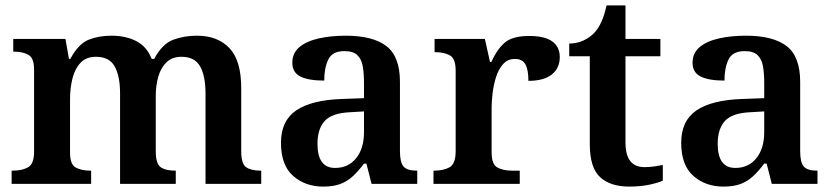

<svg xmlns="http://www.w3.org/2000/svg" viewBox="-20 -680 3079 710"><path d="M23 0V-49H28Q62 -49 84 -61.5Q106 -74 106 -119V-423Q106 -465 85.5 -477Q65 -489 32 -489H29V-536H222L235 -462H240Q270 -518 307.5 -533Q345 -548 392 -548Q445 -548 484 -528Q523 -508 541 -462H550Q580 -518 620.5 -533Q661 -548 708 -548Q785 -548 828.5 -502Q872 -456 872 -354V-121Q872 -74 890.5 -61.5Q909 -49 943 -49H946V0H740V-334Q740 -399 720 -434.5Q700 -470 651 -470Q617 -470 596 -450Q575 -430 565.5 -397Q556 -364 556 -325V-121Q556 -74 574.5 -61.5Q593 -49 627 -49H630V0H424V-334Q424 -399 404 -434.5Q384 -470 335 -470Q299 -470 278 -448Q257 -426 248 -390Q239 -354 239 -313V-115Q239 -72 260 -60.5Q281 -49 314 -49H317V0Z M1175 10Q1109 10 1064 -29.5Q1019 -69 1019 -152Q1019 -233 1075 -271.5Q1131 -310 1244 -314L1326 -317V-374Q1326 -408 1321.5 -434.5Q1317 -461 1301.5 -476Q1286 -491 1254 -491Q1209 -491 1194 -460Q1179 -429 1179 -382Q1121 -382 1091 -397Q1061 -412 1061 -448Q1061 -484 1087.5 -506Q1114 -528 1159 -538Q1204 -548 1258 -548Q1359 -548 1409 -509.5Q1459 -471 1459 -377V-121Q1459 -79 1472.5 -64Q1486 -49 1520 -49H1523V0H1354L1335 -75H1326Q1305 -47 1285 -28.5Q1265 -10 1239.5 0Q1214 10 1175 10ZM1219 -59Q1268 -59 1297 -95Q1326 -131 1326 -191V-268L1275 -265Q1207 -262 1180.5 -232.5Q1154 -203 1154 -148Q1154 -59 1219 -59Z M1583 0V-49H1586Q1620 -49 1642.5 -61.5Q1665 -74 1665 -121V-419Q1665 -463 1644 -475Q1623 -487 1590 -487H1587V-536H1773L1792 -451H1797Q1817 -496 1845.5 -521.5Q1874 -547 1937 -547Q1994 -547 2022 -527Q2050 -507 2050 -469Q2050 -428 2020.5 -404.5Q1991 -381 1934 -381Q1934 -422 1923 -442Q1912 -462 1884 -462Q1857 -462 1840 -442.5Q1823 -423 1814 -394Q1805 -365 1801.5 -335Q1798 -305 1798 -284V-116Q1798 -72 1819.5 -60.5Q1841 -49 1872 -49H1902V0Z M2307 10Q2237 10 2199 -25Q2161 -60 2161 -147V-472H2085V-519Q2113 -519 2137 -530Q2161 -541 2177 -558Q2208 -590 2223 -660H2293V-536H2422V-472H2293V-153Q2293 -62 2363 -62Q2382 -62 2399 -64.5Q2416 -67 2431 -70V-12Q2417 -5 2383.5 2.5Q2350 10 2307 10Z M2655 10Q2589 10 2544 -29.5Q2499 -69 2499 -152Q2499 -233 2555 -271.5Q2611 -310 2724 -314L2806 -317V-374Q2806 -408 2801.5 -434.5Q2797 -461 2781.5 -476Q2766 -491 2734 -491Q2689 -491 2674 -460Q2659 -429 2659 -382Q2601 -382 2571 -397Q2541 -412 2541 -448Q2541 -484 2567.5 -506Q2594 -528 2639 -538Q2684 -548 2738 -548Q2839 -548 2889 -509.5Q2939 -471 2939 -377V-121Q2939 -79 2952.5 -64Q2966 -49 3000 -49H3003V0H2834L2815 -75H2806Q2785 -47 2765 -28.5Q2745 -10 2719.5 0Q2694 10 2655 10ZM2699 -59Q2748 -59 2777 -95Q2806 -131 2806 -191V-268L2755 -265Q2687 -262 2660.5 -232.5Q2634 -203 2634 -148Q2634 -59 2699 -59Z"/></svg>

Font: Noto Serif Tibetan SemiBold
Style: Regular
Weight: 600
Designer: Monotype Design Team
Foundry: Monotype Imaging Inc.
Version: Version 2.103; ttfautohint (v1.8.4.7-5d5b)